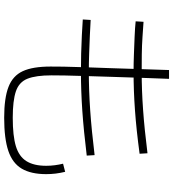

<svg xmlns="http://www.w3.org/2000/svg" viewBox="25 -865 830 920"><g transform="rotate(90 440.0 -405.0)"><path d="M298.9 -232.2Q298.9 -252.2 299.4 -295Q300 -337.8 302.2 -396.7Q304.4 -455.6 306.7 -522.8Q308.9 -590 311.1 -661.1Q313.3 -732.2 315.6 -800H357.8Q355.6 -734.4 352.8 -664.4Q350 -594.4 348.3 -527.2Q346.7 -460 344.4 -401.7Q342.2 -343.3 341.7 -300.6Q341.1 -257.8 341.1 -236.7Q341.1 -162.2 357.2 -121.7Q373.3 -81.1 417.8 -66.1Q462.2 -51.1 544.4 -51.1Q631.1 -51.1 680.6 -66.1Q730 -81.1 752.2 -116.7Q774.4 -152.2 774.4 -211.1Q774.4 -232.2 771.7 -252.8Q768.9 -273.3 764.4 -292.2L803.3 -302.2Q808.9 -278.9 811.7 -256.7Q814.4 -234.4 814.4 -211.1Q814.4 -138.9 788.3 -94.4Q762.2 -50 703.3 -30Q644.4 -10 544.4 -10Q450 -10 396.7 -30.6Q343.3 -51.1 321.1 -98.9Q298.9 -146.7 298.9 -232.2ZM73.3 -386.7 75.6 -424.4Q107.8 -422.2 149.4 -420.6Q191.1 -418.9 236.1 -417.2Q281.1 -415.6 322.2 -415.6Q413.3 -415.6 508.9 -422.2Q604.4 -428.9 723.3 -443.3L725.6 -405.6Q606.7 -391.1 510.6 -384.4Q414.4 -377.8 322.2 -377.8Q281.1 -377.8 236.1 -378.9Q191.1 -380 148.9 -382.2Q106.7 -384.4 73.3 -386.7ZM82.2 -640 84.4 -677.8Q115.6 -675.6 156.7 -672.8Q197.8 -670 240.6 -669.4Q283.3 -668.9 324.4 -668.9Q413.3 -668.9 506.1 -675.6Q598.9 -682.2 714.4 -696.7L716.7 -658.9Q601.1 -643.3 507.8 -636.7Q414.4 -630 324.4 -630Q283.3 -630 240 -631.7Q196.7 -633.3 155.6 -635Q114.4 -636.7 82.2 -640Z"/></g></svg>

Font: Paperlogy 2 ExtraLight
Style: Regular
Weight: 250
Designer: redesigned by Lee Juim, glyphs from Gmarket Sans & Montserrat
Foundry: PT&
Version: Version 1.001